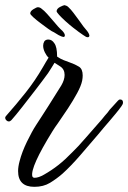

<svg xmlns="http://www.w3.org/2000/svg" viewBox="-38 -550 496 743"><path d="M95 173Q32 173 32 112Q32 95 38 73Q47 38 66.5 -2Q86 -42 101 -65Q113 -83 125 -102Q137 -121 150 -141L199 -219Q212 -241 212 -260Q212 -282 195 -293L181 -302L173 -307L162 -289Q155 -277 148 -267Q127 -238 100 -203Q73 -168 48 -136Q23 -104 6 -85Q1 -80 -4 -80Q-9 -80 -13.5 -84.5Q-18 -89 -18 -94Q-18 -98 -14 -102Q25 -146 61.5 -192Q98 -238 128 -290L139 -309L150 -327Q142 -334 135.5 -347.5Q129 -361 129 -373Q129 -382 133 -389Q137 -396 147 -397H149Q163 -397 172 -383Q183 -369 183 -331Q196 -322 209 -317Q222 -312 233 -308Q253 -301 267.5 -292Q282 -283 282 -258Q282 -254 281.5 -248.5Q281 -243 280 -238Q276 -218 260.5 -189.5Q245 -161 225 -130.5Q205 -100 186 -73Q180 -65 175 -57.5Q170 -50 165 -42Q79 97 87 132Q89 138 96 138Q111 138 132 126Q162 109 188 88.5Q214 68 242 39Q262 20 294 -17Q326 -54 357 -89Q362 -96 367.5 -102Q373 -108 378 -114Q386 -126 398 -138L418 -160Q422 -165 427 -165Q438 -165 438 -153Q438 -147 432 -139Q422 -125 409.5 -110Q397 -95 386 -82Q376 -70 364.5 -57Q353 -44 342 -30Q308 10 272 51.5Q236 93 204 122Q181 142 155.5 157.5Q130 173 95 173ZM300 -406Q298 -406 294 -408L283 -415L266 -427Q259 -432 245 -443Q231 -454 216 -467.5Q201 -481 191 -492Q181 -503 181 -507Q182 -517 195 -523.5Q208 -530 212 -530Q221 -528 226 -523Q236 -514 246.5 -500Q257 -486 268 -471Q276 -459 284.5 -448Q293 -437 300 -429Q308 -418 308 -411Q306 -405 300 -406ZM207 -407Q205 -407 200 -409L189 -414L171 -425Q163 -428 148.5 -438.5Q134 -449 118 -461Q102 -473 90.5 -483.5Q79 -494 79 -498Q79 -507 91.5 -514.5Q104 -522 108 -522Q116 -522 122 -517Q133 -509 144.5 -496Q156 -483 168 -469Q177 -458 186.5 -447.5Q196 -437 204 -430Q213 -420 213 -413Q213 -407 207 -407Z"/></svg>

Font: Birthstone Bounce Medium
Style: Regular
Weight: 500
Designer: Robert E. Leuschke
Foundry: Rob Leuschke
Version: Version 1.010; ttfautohint (v1.8.3)